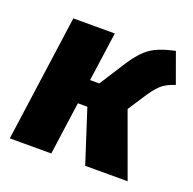

<svg xmlns="http://www.w3.org/2000/svg" viewBox="-103 -656 766 761"><g transform="rotate(20 280.0 -275.5)"><path d="M560 -424Q522 -412 501.5 -393Q481 -374 456 -335L413 -269L511 0H332L260 -223H220L189 0H14L88 -533H263L234 -326H273L344 -437Q378 -489 412.5 -513Q447 -537 514 -551Z"/></g></svg>

Font: Trujillo ExtraBold
Style: Italic
Weight: 800
Italic angle: -8°
Designer: Fira Sans original fonts by bBox Type GmbH, Carrois Corporate GbR, & Edenspiekermann AG / Changes by Cristiano Sobral
Foundry: Fira Sans original fonts by bBox Type GmbH, Carrois Corporate GbR, & Edenspiekermann AG / Changes by Cristiano Sobral
Version: Version 4.301;July 28, 2020;FontCreator 13.0.0.2655 64-bit